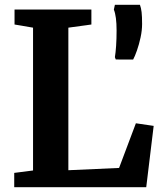

<svg xmlns="http://www.w3.org/2000/svg" viewBox="-20 -783 676 803"><path d="M39.5 0V-59.9L118.2 -70V-667.3L40.8 -680.5V-743H362.2V-680.5L265.9 -667.3V-71.1L478 -80.6L548.3 -267.4L622.7 -256.5L591.6 0ZM536.8 -533.9 464.2 -534.2 460.5 -543.9Q463.7 -562.9 465.6 -591.4Q467.6 -619.9 467.6 -655.4Q467.6 -685.4 464.7 -707.3Q461.8 -729.2 456.2 -742.8L460.5 -762.8H565.3Q570.1 -750.2 572.2 -732.2Q574.3 -714.2 574.3 -682.8Q574.3 -655.9 567.9 -626.3Q561.5 -596.8 552.8 -572Q544.1 -547.1 536.8 -533.9Z"/></svg>

Font: Merriweather Light
Style: Regular
Weight: 300
Version: Version 2.100